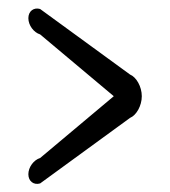

<svg xmlns="http://www.w3.org/2000/svg" viewBox="-20 -589 405 457"><path d="M317.5 -360C317.5 -382.8 304.5 -405.5 289.5 -411.6C289.3 -411.8 75.5 -567.6 75.5 -567.6C60.7 -572 47.5 -562.8 47.5 -545.7C47.5 -528.7 60.5 -511.6 75.5 -507.1L250.8 -360L75.5 -212.9C60.5 -208.4 47.5 -191.3 47.5 -174.3C47.5 -157.2 60.7 -148 75.5 -152.4C75.5 -152.4 289.3 -308.2 289.5 -308.4C304.5 -314.5 317.5 -337.2 317.5 -360Z"/></svg>

Font: Hi.
Style: Tall Regular
Weight: 400
Designer: Mew Too, Robert Jablonski
Foundry: Cannot Into Space Fonts
Version: Version 1.996